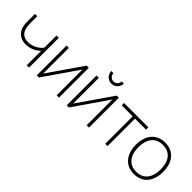

<svg xmlns="http://www.w3.org/2000/svg" viewBox="111 -1645 2562 2562"><g transform="rotate(45 1392.0 -364.5)"><path d="M449 -562.5V-334.4C414.6 -281.2 329.2 -230.2 243.8 -230.2C151 -230.2 102.1 -280.2 89.6 -367.7C86.5 -392.7 85.4 -418.8 85.4 -446.9V-562.5H41.7V-446.9C41.7 -406.3 42.7 -367.7 51 -330.2C71.9 -241.7 141.7 -186.5 238.5 -186.5C328.1 -186.5 399 -225 449 -272.9V0H492.7V-562.5Z M1058.3 -562.5H1017.7L682.3 -77.1V-562.5H638.5V0H679.2L1014.6 -485.4V0H1058.3Z M1497.9 -743.8C1497.9 -701 1463.5 -665.6 1419.8 -665.6C1377.1 -665.6 1341.7 -701 1341.7 -743.8H1301C1301 -678.1 1354.2 -625 1419.8 -625C1485.4 -625 1538.5 -678.1 1538.5 -743.8ZM1624 -562.5H1583.3L1247.9 -77.1V-562.5H1204.2V0H1244.8L1580.2 -485.4V0H1624Z M2181.3 -562.5H1722.9V-518.8H1930.2V0H1974V-518.8H2181.3Z M2485.4 15.6C2651 15.6 2742.7 -104.2 2742.7 -282.3C2742.7 -456.3 2653.1 -578.1 2485.4 -578.1C2321.9 -578.1 2228.1 -459.4 2228.1 -282.3C2228.1 -107.3 2318.8 15.6 2485.4 15.6ZM2695.8 -282.3C2695.8 -131.2 2627.1 -28.1 2485.4 -28.1C2346.9 -28.1 2275 -129.2 2275 -282.3C2275 -430.2 2342.7 -534.4 2485.4 -534.4C2626 -534.4 2695.8 -435.4 2695.8 -282.3Z"/></g></svg>

Font: Manrope3 Thin
Style: Regular
Weight: 100
Width: 4
Designer: Mikhail Sharanda
Foundry: Mikhail Sharanda
Version: Version 3.000;PS 003.000;hotconv 1.0.88;makeotf.lib2.5.64775